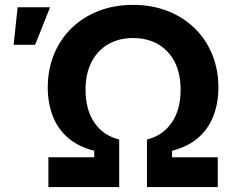

<svg xmlns="http://www.w3.org/2000/svg" viewBox="-20 -757 957 777"><path d="M175.8 0V-120.6H361.3V-147Q295.4 -163.6 253.9 -200.4Q212.4 -237.3 192.9 -289.1Q173.3 -340.8 173.3 -402.8Q173.3 -476.1 198.7 -537.6Q224.1 -599.1 270.3 -643.8Q316.4 -688.5 379.6 -712.9Q442.9 -737.3 518.6 -737.3Q594.2 -737.3 657.2 -712.9Q720.2 -688.5 766.6 -643.8Q813 -599.1 838.4 -537.6Q863.8 -476.1 863.8 -402.8Q863.8 -340.8 844.2 -289.1Q824.7 -237.3 783.2 -200.4Q741.7 -163.6 676.3 -147V-120.6H861.3V0H574.7V-192.4Q638.2 -208 674.6 -260.3Q710.9 -312.5 710.9 -393.6Q710.9 -459 687.3 -505.6Q663.6 -552.2 620.6 -577.6Q577.6 -603 519 -603Q460.4 -603 417.2 -577.6Q374 -552.2 350.1 -505.4Q326.2 -458.5 326.2 -393.6Q326.2 -312.5 362.3 -260.3Q398.4 -208 462.4 -192.4V0ZM35.2 -575.7 51.3 -727.5H182.6L122.1 -575.7Z"/></svg>

Font: Inter 16pt
Style: Bold
Weight: 700
Version: Version 4.001;git-66647c0bb